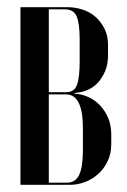

<svg xmlns="http://www.w3.org/2000/svg" viewBox="-20 -515 355 535"><path d="M281 -361Q281 -336 273 -317Q265 -298 253 -285Q241 -272 226.5 -265.5Q212 -259 198 -257L188 -256V-254L198 -253Q213 -251 229.5 -243Q246 -235 259.5 -220.5Q273 -206 281.5 -186Q290 -166 290 -140V-113Q290 -87 280 -66Q270 -45 254 -30.5Q238 -16 217.5 -8Q197 0 175 0H37V-495H168Q189 -495 209.5 -488.5Q230 -482 245.5 -468.5Q261 -455 271 -435.5Q281 -416 281 -390ZM164 -258Q187 -258 194.5 -278.5Q202 -299 202 -344V-405Q202 -450 193.5 -469.5Q185 -489 161 -489H116V-258ZM211 -158Q211 -252 164 -252H116V-6H167Q190 -6 200.5 -27.5Q211 -49 211 -97Z"/></svg>

Font: Moniqa SemBd Narrow Display
Style: Regular
Weight: 600
Width: 4
Designer: Rajesh Rajput
Foundry: Rajesh Rajput
Version: Version 1.000